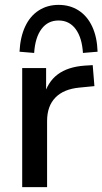

<svg xmlns="http://www.w3.org/2000/svg" viewBox="-20 -767 420 787"><path d="M71 0V-488H169V-371H159Q175 -431 216.5 -462Q258 -493 327 -498L360 -500L367 -414L306 -408Q241 -402 207 -367Q173 -332 173 -271V0ZM120 -550 60 -555Q63 -615 83 -658Q103 -701 138.5 -724Q174 -747 220 -747Q267 -747 302.5 -724Q338 -701 358 -658Q378 -615 380 -555L320 -550Q316 -613 290 -648Q264 -683 220 -683Q176 -683 150 -648Q124 -613 120 -550Z"/></svg>

Font: Nunito Sans 12pt ExtraLight 12pt SemiBold
Style: Regular
Weight: 600
Version: Version 3.101;gftools[0.9.27]